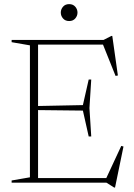

<svg xmlns="http://www.w3.org/2000/svg" viewBox="-20 -864 634 908"><path d="M411.5 -488 403 -353 411.5 -218.5H399.5L372 -341L149 -343.5V-362.5L372 -367L399.5 -488ZM537.5 -507 526.5 -505 463.5 -662 492.5 -653H122.5V-675H469.5L506.5 -694H511ZM476.5 -8.5 553.5 -174 564 -171 524 23H520L483.5 0H122.5V-22H503ZM35 0V-10.5L121.5 -25.5V-649.5L35 -664.5V-675H160V0ZM307 -764.5Q288.5 -764.5 278 -776.8Q267.5 -789 267.5 -804.5Q267.5 -820 278 -832.2Q288.5 -844.5 307 -844.5Q325.5 -844.5 336 -832.2Q346.5 -820 346.5 -804.5Q346.5 -789 336 -776.8Q325.5 -764.5 307 -764.5Z"/></svg>

Font: Newsreader 24pt ExtraLight
Style: Regular
Weight: 250
Designer: Hugues Gentile
Foundry: Production Type
Version: Version 1.003